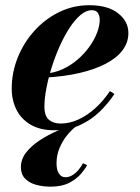

<svg xmlns="http://www.w3.org/2000/svg" viewBox="-20 -490 537 737"><path d="M188.3 10Q134 10 97.8 -11.3Q61.5 -32.5 43.2 -68.8Q25 -105 25 -150Q25 -211.5 48 -268.9Q71 -326.3 111.9 -371.6Q152.8 -417 206.9 -443.5Q261 -470 323 -470Q394 -470 433.4 -439Q472.8 -408 472.8 -363Q472.8 -326.5 450 -296.6Q427.3 -266.7 385 -244.9Q342.8 -223 284.3 -209.6Q225.8 -196.2 153.8 -192.2V-207.7Q189 -210 220.8 -224.6Q252.5 -239.3 278.4 -261.8Q304.3 -284.3 323.3 -310.9Q342.3 -337.5 352.5 -364.3Q362.8 -391 362.8 -413.5Q362.8 -428.8 356.1 -439.8Q349.5 -450.8 332.8 -450.8Q310.5 -450.8 288.5 -432Q266.5 -413.2 246.1 -381.6Q225.8 -350 208.4 -310.9Q191 -271.7 178 -230.1Q165 -188.5 157.8 -149.7Q150.5 -111 150.5 -81Q150.5 -44.5 167.9 -30.1Q185.3 -15.8 212.8 -15.8Q246.8 -15.8 280.8 -31.2Q314.8 -46.7 345.9 -74.9Q377 -103 402 -140.5L419.3 -129.3Q396 -94 363.4 -62.1Q330.8 -30.3 287.5 -10.1Q244.3 10 188.3 10ZM174.2 226.5Q143.7 226.5 117.7 219.1Q91.7 211.8 76 195.3Q60.2 178.8 60.2 151.3Q60.2 121.3 80.2 95.5Q100.2 69.8 131.9 49Q163.5 28.3 199.5 12.4Q235.5 -3.5 267.5 -13.8L272.3 -4.8Q255.8 7 238.3 28.3Q220.8 49.5 208.9 77.3Q197 105 197 137Q197 162.5 206.3 176.4Q215.5 190.3 230.8 190.3Q246.3 190.3 259.5 181.5Q272.8 172.8 282.9 160.1Q293 147.5 298.5 136.5L314.3 144Q307.3 158 290.6 177.5Q274 197 245.6 211.8Q217.3 226.5 174.2 226.5Z"/></svg>

Font: Bodoni Moda
Style: Italic
Weight: 400
Italic angle: -13°
Designer: Owen Earl
Foundry: indestructible type
Version: Version 2.005